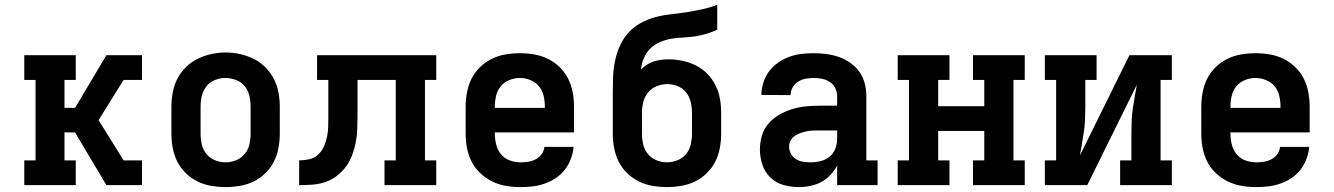

<svg xmlns="http://www.w3.org/2000/svg" viewBox="-20 -755 5440 783"><path d="M79 0V-101H125V-429H79V-530H289V-429H243V-315H286L414 -530H559V-429H484L382 -265L484 -101H559V0H414L286 -215H243V-101H289V0Z M900 8Q871 8 841.5 3Q812 -2 785.5 -15Q759 -28 737.5 -49Q716 -70 703 -96Q690 -122 684.5 -151.5Q679 -181 679 -210V-320Q679 -349 684.5 -378.5Q690 -408 703.5 -434Q717 -460 738 -481Q759 -502 785.5 -515Q812 -528 841.5 -534.5Q871 -541 900 -541Q929 -541 958.5 -534.5Q988 -528 1014.5 -515Q1041 -502 1062 -481Q1083 -460 1096.5 -434Q1110 -408 1115.5 -378.5Q1121 -349 1121 -320V-210Q1121 -181 1115.5 -151.5Q1110 -122 1097 -96Q1084 -70 1062.5 -49Q1041 -28 1014.5 -15Q988 -2 958.5 3Q929 8 900 8ZM900 -93Q922 -93 943 -101.5Q964 -110 978 -127Q992 -144 997 -166Q1002 -188 1002 -210V-320Q1002 -342 997 -364Q992 -386 978 -403.5Q964 -421 942.5 -429Q921 -437 899 -437Q877 -437 856 -428.5Q835 -420 821.5 -402.5Q808 -385 803 -363.5Q798 -342 798 -320V-210Q798 -188 803 -166Q808 -144 822 -127Q836 -110 857 -101.5Q878 -93 900 -93Z M1200 0V-101Q1221 -101 1241.5 -105.5Q1262 -110 1277.5 -124.5Q1293 -139 1301.5 -158.5Q1310 -178 1314 -198.5Q1318 -219 1318.5 -240Q1319 -261 1319 -282V-429H1273V-530H1759V-429H1713V-101H1759V0H1548V-101H1594V-429H1438V-283Q1438 -256 1437 -229Q1436 -202 1431 -175.5Q1426 -149 1416.5 -123.5Q1407 -98 1391.5 -76.5Q1376 -55 1354 -38Q1332 -21 1306.5 -12.5Q1281 -4 1254 -2Q1227 0 1200 0Z M2103 8Q2073 8 2043.5 3Q2014 -2 1987.5 -15Q1961 -28 1939 -48.5Q1917 -69 1903.5 -95.5Q1890 -122 1884.5 -151Q1879 -180 1879 -210V-320Q1879 -349 1884.5 -378.5Q1890 -408 1903 -434Q1916 -460 1937.5 -481Q1959 -502 1985.5 -515Q2012 -528 2041.5 -533Q2071 -538 2100 -538Q2129 -538 2158.5 -533Q2188 -528 2214.5 -515Q2241 -502 2262.5 -481Q2284 -460 2297 -434Q2310 -408 2315.5 -378.5Q2321 -349 2321 -320V-215H1998V-210Q1998 -188 2003.5 -165.5Q2009 -143 2023 -126Q2037 -109 2058.5 -101Q2080 -93 2103 -93Q2119 -93 2135 -95.5Q2151 -98 2165 -105.5Q2179 -113 2189 -126.5Q2199 -140 2200 -156H2319Q2317 -131 2308 -107Q2299 -83 2283.5 -63Q2268 -43 2247 -29Q2226 -15 2202 -6.5Q2178 2 2153 5Q2128 8 2103 8ZM1998 -315H2202V-320Q2202 -342 2197 -364Q2192 -386 2178 -403Q2164 -420 2143 -428.5Q2122 -437 2100 -437Q2078 -437 2057 -428.5Q2036 -420 2022 -403Q2008 -386 2003 -364Q1998 -342 1998 -320Z M2700 8Q2671 8 2641.5 3Q2612 -2 2585.5 -15Q2559 -28 2537.5 -49Q2516 -70 2503 -96Q2490 -122 2484.5 -151.5Q2479 -181 2479 -210V-295Q2479 -314 2479 -333Q2479 -352 2479 -371Q2479 -404 2480 -436.5Q2481 -469 2487 -501Q2493 -533 2506 -563.5Q2519 -594 2540 -618.5Q2561 -643 2590 -659.5Q2619 -676 2650.5 -684.5Q2682 -693 2714 -696.5Q2746 -700 2778.5 -705Q2811 -710 2843 -717Q2875 -724 2905 -735V-634Q2884 -624 2860.5 -617Q2837 -610 2813.5 -606.5Q2790 -603 2765.5 -602Q2741 -601 2717.5 -597Q2694 -593 2671.5 -583.5Q2649 -574 2632 -557Q2615 -540 2605.5 -517.5Q2596 -495 2594 -471Q2604 -482 2617 -490.5Q2630 -499 2645 -504Q2660 -509 2675.5 -511Q2691 -513 2706 -513Q2735 -513 2763.5 -507Q2792 -501 2818 -488Q2844 -475 2864.5 -454Q2885 -433 2898 -407Q2911 -381 2916 -352.5Q2921 -324 2921 -295V-210Q2921 -181 2915.5 -151.5Q2910 -122 2897 -96Q2884 -70 2862.5 -49Q2841 -28 2814.5 -15Q2788 -2 2758.5 3Q2729 8 2700 8ZM2700 -93Q2722 -93 2743 -101.5Q2764 -110 2778 -127Q2792 -144 2797 -166Q2802 -188 2802 -210V-295Q2802 -317 2797 -338.5Q2792 -360 2778.5 -377.5Q2765 -395 2744 -403.5Q2723 -412 2701 -412Q2679 -412 2658 -403.5Q2637 -395 2623 -378Q2609 -361 2603.5 -339Q2598 -317 2598 -295V-210Q2598 -188 2603 -166Q2608 -144 2622 -127Q2636 -110 2657 -101.5Q2678 -93 2700 -93Z M3238 8Q3206 8 3175.5 -0.5Q3145 -9 3122 -31Q3099 -53 3089 -83.5Q3079 -114 3079 -145Q3079 -173 3087 -201Q3095 -229 3113.5 -250.5Q3132 -272 3157 -286.5Q3182 -301 3209 -309.5Q3236 -318 3264.5 -321Q3293 -324 3321 -324H3394V-362Q3394 -380 3386.5 -395.5Q3379 -411 3364.5 -420.5Q3350 -430 3333 -433.5Q3316 -437 3298 -437Q3282 -437 3265.5 -434Q3249 -431 3235 -422Q3221 -413 3212.5 -398.5Q3204 -384 3204 -367Q3204 -367 3204 -367Q3204 -367 3204 -367L3085 -368Q3085 -368 3085 -368Q3085 -368 3085 -368Q3085 -393 3093 -418Q3101 -443 3116 -463.5Q3131 -484 3152.5 -499Q3174 -514 3198 -523Q3222 -532 3247.5 -535Q3273 -538 3298 -538Q3325 -538 3351 -534.5Q3377 -531 3401.5 -522.5Q3426 -514 3448 -498.5Q3470 -483 3485 -461.5Q3500 -440 3506.5 -414.5Q3513 -389 3513 -362V-101H3559V0H3394V-80Q3383 -59 3366.5 -41.5Q3350 -24 3329.5 -13Q3309 -2 3285.5 3Q3262 8 3238 8ZM3285 -93Q3306 -93 3326.5 -98Q3347 -103 3363 -116Q3379 -129 3386.5 -148.5Q3394 -168 3394 -189V-223H3321Q3308 -223 3295 -222.5Q3282 -222 3269.5 -219.5Q3257 -217 3244.5 -212.5Q3232 -208 3221.5 -201Q3211 -194 3204.5 -182.5Q3198 -171 3198 -158Q3198 -142 3205.5 -128Q3213 -114 3226 -106Q3239 -98 3254.5 -95.5Q3270 -93 3285 -93Z M3641 0V-101H3687V-429H3641V-530H3852V-429H3806V-322H3994V-429H3948V-530H4159V-429H4113V-101H4159V0H3948V-101H3994V-221H3806V-101H3852V0Z M4241 0V-101H4287V-429H4241V-530H4452V-429H4406V-318Q4406 -293 4405 -268.5Q4404 -244 4400.5 -219Q4397 -194 4392.5 -169.5Q4388 -145 4384 -121L4586 -530H4759V-429H4713V-101H4759V0H4548V-101H4594V-212Q4594 -237 4595 -261.5Q4596 -286 4599.5 -311Q4603 -336 4607.5 -360.5Q4612 -385 4616 -409L4414 0Z M5103 8Q5073 8 5043.5 3Q5014 -2 4987.5 -15Q4961 -28 4939 -48.5Q4917 -69 4903.5 -95.5Q4890 -122 4884.5 -151Q4879 -180 4879 -210V-320Q4879 -349 4884.5 -378.5Q4890 -408 4903 -434Q4916 -460 4937.5 -481Q4959 -502 4985.5 -515Q5012 -528 5041.5 -533Q5071 -538 5100 -538Q5129 -538 5158.5 -533Q5188 -528 5214.5 -515Q5241 -502 5262.5 -481Q5284 -460 5297 -434Q5310 -408 5315.5 -378.5Q5321 -349 5321 -320V-215H4998V-210Q4998 -188 5003.5 -165.5Q5009 -143 5023 -126Q5037 -109 5058.5 -101Q5080 -93 5103 -93Q5119 -93 5135 -95.5Q5151 -98 5165 -105.5Q5179 -113 5189 -126.5Q5199 -140 5200 -156H5319Q5317 -131 5308 -107Q5299 -83 5283.5 -63Q5268 -43 5247 -29Q5226 -15 5202 -6.5Q5178 2 5153 5Q5128 8 5103 8ZM4998 -315H5202V-320Q5202 -342 5197 -364Q5192 -386 5178 -403Q5164 -420 5143 -428.5Q5122 -437 5100 -437Q5078 -437 5057 -428.5Q5036 -420 5022 -403Q5008 -386 5003 -364Q4998 -342 4998 -320Z"/></svg>

Font: Iosevka Curly Slab Extended
Style: Bold
Weight: 700
Width: 7
Monospace: yes
Designer: Belleve Invis
Foundry: Belleve Invis
Version: Version 11.1.0; ttfautohint (v1.8.3)